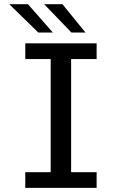

<svg xmlns="http://www.w3.org/2000/svg" viewBox="-20 -910 590 930"><path d="M102.5 0V-76H225.5V-624H102.5V-700H448V-624H324.5V-76H448V0ZM326 -752.5 194 -889.5H282.5L394 -752.5ZM165.5 -752.5 25 -889.5H115.5L236 -752.5Z"/></svg>

Font: Trispace SemiCondensed
Style: Regular
Weight: 400
Width: 4
Designer: Tyler Finck
Foundry: Etcetera Type Company
Version: Version 1.210; ttfautohint (v1.8.3)